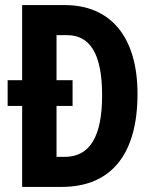

<svg xmlns="http://www.w3.org/2000/svg" viewBox="-20 -734 607 754"><path d="M235 -714H67V-419H10V-318H67V0H222C419 0 520 -131 520 -365C520 -593 411 -714 235 -714ZM243 -596C332 -596 381 -525 381 -360C381 -198 333 -118 234 -118H202V-318H265V-419H202V-596Z"/></svg>

Font: Noto Sans Malayalam ExtraCondensed
Style: Bold
Weight: 700
Width: 2
Designer: Jelle Bosma - Monotype Design Team
Foundry: Monotype Imaging Inc.
Version: Version 2.104